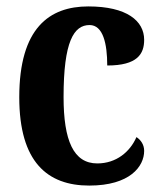

<svg xmlns="http://www.w3.org/2000/svg" viewBox="-20 -568 501 598"><path d="M258 10C385 10 429 -50 429 -98C429 -117 419 -132 405 -141C385 -95 342 -59 283 -59C209 -59 178 -130 178 -266C178 -439 210 -490 259 -490C301 -490 314 -432 314 -364C408 -364 429 -400 429 -444C429 -503 375 -548 255 -548C134 -548 40 -481 40 -265C40 -63 128 10 258 10Z"/></svg>

Font: Noto Serif Bengali Condensed
Style: Bold
Weight: 700
Width: 3
Designer: Juan Bruce, Universal Thirst, Indian Type Foundry and the Monotype Design Team.
Foundry: Monotype Imaging Inc.
Version: Version 2.003